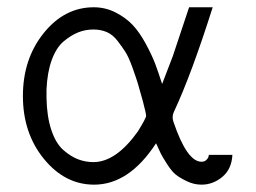

<svg xmlns="http://www.w3.org/2000/svg" viewBox="-20 -500 705 528"><path d="M237.8 -480Q270 -480 298.1 -465.6Q326.2 -451.2 345 -431.2Q363.8 -411.1 380.9 -379.6Q397.9 -348.1 407 -324Q416 -299.8 425.8 -269L455.1 -345.2L500 -480H564.9Q505.9 -293.9 458 -191.9Q452.1 -178.7 457 -165Q494.1 -55.2 534.2 -55.2Q542 -55.2 546.9 -59.6Q551.8 -64 553 -67.9Q554.2 -71.8 554.2 -74.2H619.1Q617.2 -35.2 591.6 -13.7Q565.9 7.8 534.2 7.8Q513.2 7.8 493.7 -1.7Q474.1 -11.2 463.1 -20Q452.1 -28.8 438.5 -50.3Q424.8 -71.8 421.9 -78.4Q418.9 -85 409.2 -106Q335 7.8 238.8 7.8Q158.7 7.8 100.8 -63Q43 -133.8 43 -235.8Q43 -337.9 100.1 -408.9Q157.2 -480 237.8 -480ZM107.9 -230Q108.9 -179.2 121.3 -142.1Q133.8 -105 154.8 -86.9Q175.8 -68.8 195.8 -61.5Q215.8 -54.2 236.8 -54.2Q298.8 -54.2 358.9 -138.2Q381.8 -175.3 381.8 -181.2Q381.8 -188 373 -221.2Q363.3 -256.3 359.1 -270.3Q355 -284.2 344.5 -313.5Q334 -342.8 325 -356.9Q315.9 -371.1 303 -387.9Q290 -404.8 273.4 -411.9Q256.8 -418.9 236.8 -418.9Q214.8 -418.9 194.8 -410.9Q174.8 -402.8 154.8 -386Q134.8 -369.1 122.3 -335Q109.9 -300.8 107.9 -253.9Z"/></svg>

Font: CMU Bright
Style: Roman
Weight: 500
Version: Version 0.7.0